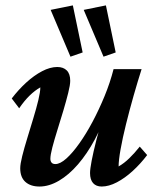

<svg xmlns="http://www.w3.org/2000/svg" viewBox="-20 -681 578 709"><path d="M191.4 -433.6Q213.9 -433.6 226.6 -420.9Q239.3 -408.2 239.3 -382.8Q239.3 -367.2 231.9 -337.9Q224.6 -308.6 213.9 -272.5Q203.1 -236.3 191.9 -200.7Q180.7 -165 173.3 -136.7Q166 -108.4 166 -94.7Q166 -85.9 170.4 -80.6Q174.8 -75.2 184.6 -75.2Q202.1 -75.2 225.1 -95.7Q248 -116.2 272.9 -151.4Q297.9 -186.5 321.8 -231.4Q345.7 -276.4 366.2 -326.2Q386.7 -376 399.4 -425.8H502.9Q488.3 -379.9 473.1 -326.7Q458 -273.4 445.3 -222.2Q432.6 -170.9 425.3 -129.9Q418 -88.9 418 -66.4Q438.5 -78.1 457.5 -96.7Q476.6 -115.2 496.1 -139.6L523.4 -108.4Q499 -76.2 470.2 -49.8Q441.4 -23.4 411.6 -7.8Q381.8 7.8 355.5 7.8Q335 7.8 323.7 -4.9Q312.5 -17.6 312.5 -42Q312.5 -56.6 318.4 -87.4Q324.2 -118.2 336.4 -166Q348.6 -213.9 369.1 -281.2H377.9Q358.4 -218.8 330.1 -166Q301.8 -113.3 268.1 -74.2Q234.4 -35.2 197.8 -13.7Q161.1 7.8 126 7.8Q92.8 7.8 73.7 -9.3Q54.7 -26.4 54.7 -59.6Q54.7 -75.2 62 -104.5Q69.3 -133.8 80.6 -170.4Q91.8 -207 103 -244.1Q114.3 -281.2 121.6 -311.5Q128.9 -341.8 128.9 -358.4Q108.4 -346.7 89.4 -328.1Q70.3 -309.6 50.8 -281.2L23.4 -317.4Q47.9 -349.6 76.7 -376Q105.5 -402.3 135.3 -418Q165 -433.6 191.4 -433.6ZM362.3 -471.7 289.1 -644.5 371.1 -661.1 407.2 -487.3ZM240.2 -471.7 167 -644.5 249 -661.1 285.2 -487.3Z"/></svg>

Font: Crimson Pro SemiBold
Style: Italic
Weight: 600
Italic angle: -12°
Designer: Jacques Le Bailly
Foundry: Baron von Fonthausen
Version: Version 1.003